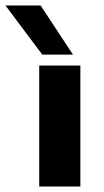

<svg xmlns="http://www.w3.org/2000/svg" viewBox="-78 -680 378 700"><path d="M65 0V-441H215V0ZM76 -481 -58 -660H70L188 -481Z"/></svg>

Font: Teachers
Style: Regular
Weight: 400
Designer: Alfredo Marco Pradil, Chank Diesel
Version: Version 1.001